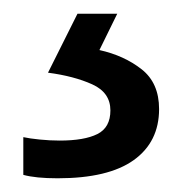

<svg xmlns="http://www.w3.org/2000/svg" viewBox="-20 -20 265 280"><path d="M212 139Q212 187 175 213.5Q138 240 64 240Q32 240 14 235V180Q23 182 38 183.5Q53 185 67 185Q103 185 122 175.5Q141 166 141 141Q141 115 114.5 103Q88 91 50 86L93 0H151L125 53Q161 61 186.5 81Q212 101 212 139Z"/></svg>

Font: Noto Sans Elymaic
Style: Regular
Weight: 400
Designer: Morgane Pierson
Foundry: Google LLC
Version: Version 1.002; ttfautohint (v1.8.4.7-5d5b)